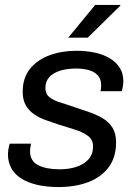

<svg xmlns="http://www.w3.org/2000/svg" viewBox="-20 -743 550 775"><path d="M216.4 12Q167.4 12 129.3 2.9Q91.2 -6.2 65 -23Q38.8 -39.9 25.5 -64.4Q12.2 -89 12.2 -119Q12.2 -130.6 14.2 -142.3Q16.2 -153.9 19.2 -163.2H105.5Q103.6 -155 102.4 -147Q101.2 -138.9 101.2 -133.2Q101.2 -92.7 134.2 -76.2Q167.3 -59.6 221.1 -59.6Q257.4 -59.6 287.8 -69.3Q318.2 -79 336.8 -99.4Q355.5 -119.9 355.5 -152.1Q355.5 -179.3 334.9 -194.6Q314.2 -209.9 281.9 -220Q249.6 -230.2 214.3 -241Q188.1 -249.5 162.4 -259Q136.7 -268.5 116.3 -282.9Q95.8 -297.2 83.7 -318.8Q71.6 -340.4 71.6 -372.5Q71.6 -428.6 101 -465.1Q130.4 -501.6 179.7 -519.8Q229 -538 288.6 -538Q329.2 -538 363.8 -530.4Q398.4 -522.8 423.8 -507.3Q449.2 -491.8 463.5 -469Q477.8 -446.3 477.8 -416Q477.8 -403.2 475.5 -391.8Q473.2 -380.4 471.8 -374.8H385.8Q387.3 -381.6 387.8 -387.4Q388.3 -393.3 388.3 -398.1Q388.3 -423.4 375.1 -438.4Q361.9 -453.4 339 -459.9Q316.1 -466.4 286.1 -466.4Q251.1 -466.4 223.3 -457.9Q195.4 -449.4 179.3 -432.1Q163.2 -414.7 163.2 -387.8Q163.2 -363.5 180.1 -350.4Q197.1 -337.3 224.1 -329.1Q251.1 -320.9 282.4 -309.9Q311.8 -300 340.9 -290.1Q370 -280.1 394.6 -265.6Q419.2 -251 433.9 -227.8Q448.5 -204.5 448.5 -168.6Q448.5 -107.3 418.4 -67.5Q388.2 -27.7 336.1 -7.8Q284.1 12 216.4 12ZM255.5 -591 364.1 -723H465.5V-720L334.2 -591Z"/></svg>

Font: Archivo Variable SemiBold
Style: Italic
Weight: 600
Italic angle: -10°
Designer: Hector Gatti
Foundry: Omnibus-Type
Version: Version 2.001